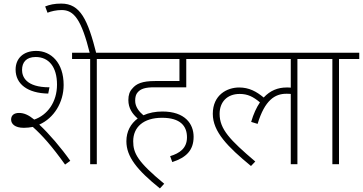

<svg xmlns="http://www.w3.org/2000/svg" viewBox="-20 -916 2024 1071"><path d="M113 -203C130 -203 147 -205 163 -208C216 -161 270 -100 343 2L372 -19C323 -89 254 -170 199 -221C281 -257 335 -345 335 -442C335 -566 265 -632 182 -632C109 -632 67 -589 67 -528C67 -447 134 -396 249 -394L256 -429C123 -429 103 -490 103 -526C103 -567 125 -598 179 -598C252 -598 298 -543 298 -444C298 -346 244 -274 171 -249C139 -275 114 -286 86 -286C60 -286 42 -274 42 -249C42 -225 63 -203 113 -203ZM520 -587H633V-622H382V-587H483V0H520Z M482 -615H518C470 -806 428 -896 322 -896C283 -896 257 -890 232 -880L245 -845C265 -853 294 -860 324 -860C392 -860 434 -809 482 -615Z M929 -45 941 -12C1018 -37 1060 -77 1060 -153C1060 -225 1012 -294 886 -294C847 -294 811 -287 780 -273C756 -293 734 -320 734 -354C734 -375 738 -390 748 -401C765 -421 791 -429 841 -429H1019V-587H1131V-622H618V-587H981V-464H845C773 -464 740 -449 718 -422C703 -406 696 -386 696 -358C696 -312 719 -280 748 -255C709 -226 685 -183 685 -128C685 -42 744 32 872 135L896 109C748 -13 723 -61 723 -128C723 -206 779 -259 884 -259C985 -259 1023 -214 1023 -150C1023 -89 982 -61 929 -45Z M1116 -587H1602V-427C1595 -428 1587 -428 1579 -428C1530 -428 1487 -411 1451 -372C1410 -406 1369 -428 1314 -428C1247 -428 1167 -387 1167 -281C1167 -181 1250 -97 1380 10L1404 -15C1263 -135 1205 -195 1205 -281C1205 -346 1246 -392 1317 -392C1362 -392 1393 -376 1430 -345C1411 -317 1394 -281 1381 -236L1417 -225C1457 -358 1514 -393 1577 -393C1587 -393 1595 -393 1602 -392V0H1639V-587H1752V-622H1116Z M1871 -587H1984V-622H1737V-587H1834V0H1871Z"/></svg>

Font: Noto Sans Devanagari UI ExtraLight
Style: Regular
Weight: 200
Designer: Jelle Bosma - Monotype Design Team
Foundry: Monotype Imaging Inc.
Version: Version 2.003